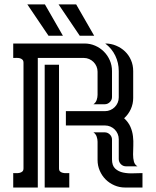

<svg xmlns="http://www.w3.org/2000/svg" viewBox="-20 -838 696 858"><path d="M148.9 -579.1V0H39.1V-64.5Q45.4 -64.5 53.2 -64.2Q61 -64 68.1 -65.7Q75.2 -67.4 80.1 -71.8Q85 -76.2 85 -85.9V-557.6Q85 -566.9 80.1 -571.5Q75.2 -576.2 68.1 -577.9Q61 -579.6 53.2 -579.3Q45.4 -579.1 39.1 -579.1V-643.6H357.4Q382.8 -643.6 405.3 -633.8Q427.7 -624 444.3 -607.4Q460.9 -590.8 470.7 -568.4Q480.5 -545.9 480.5 -520.5V-404.3Q480.5 -391.1 470.7 -381.6Q460.9 -372.1 447.8 -372.1H397.5Q407.7 -378.9 411.9 -390.9Q416 -402.8 416 -414.1V-517.6Q416 -530.3 411.1 -541.5Q406.2 -552.7 397.9 -561Q389.6 -569.3 378.4 -574.2Q367.2 -579.1 354.5 -579.1ZM575.2 -399.9Q575.2 -374 564.5 -350.3Q553.7 -326.7 534.7 -309.6Q554.2 -291.5 563 -271Q571.8 -250.5 574.2 -229Q576.7 -207.5 575.7 -186.8Q574.7 -166 574.7 -147.9Q574.7 -129.9 578.4 -116Q582 -102.1 594.2 -94.7H543.5Q529.8 -94.7 520.3 -104.2Q510.7 -113.8 510.7 -127.4V-215.8Q510.7 -228.5 505.9 -239.7Q501 -251 492.7 -259.3Q484.4 -267.6 473.1 -272.5Q461.9 -277.3 449.2 -277.3H274.4V-341.3H449.2Q461.9 -341.3 473.1 -346.2Q484.4 -351.1 492.7 -359.4Q501 -367.7 505.9 -378.9Q510.7 -390.1 510.7 -402.8V-520.5Q510.7 -557.1 495.1 -589.4Q479.5 -621.6 450.2 -643.6Q476.1 -643.6 498.8 -634Q521.5 -624.5 538.6 -608.2Q555.7 -591.8 565.4 -569.3Q575.2 -546.9 575.2 -520.5ZM243.7 -85.9Q243.7 -76.2 248.5 -71.8Q253.4 -67.4 260.5 -65.7Q267.6 -64 275.4 -64.2Q283.2 -64.5 289.6 -64.5V0H179.7V-548.8H243.7ZM539.1 0Q513.7 0 491.2 -9.8Q468.8 -19.5 452.1 -36.1Q435.5 -52.7 425.8 -75.2Q416 -97.7 416 -123V-204.6Q416 -215.8 411.9 -227.8Q407.7 -239.7 397.5 -246.6H447.8Q460.9 -246.6 470.7 -237.1Q480.5 -227.5 480.5 -214.4V-126Q480.5 -97.7 494.9 -84.5Q509.3 -71.3 530.3 -66.9Q551.3 -62.5 574.7 -63.5Q598.1 -64.5 616.7 -64.5V0ZM180.7 -818.4 261.2 -678.2H196.8L102.1 -818.4ZM320.3 -818.4 400.9 -678.2H336.4L241.7 -818.4Z"/></svg>

Font: Isar CAT
Style: Regular
Weight: 400
Designer: Digitized by Peter Wiegel
Foundry: CAT-Fonts, Peter Wiegel
Version: Version 1.000; ttfautohint (v1.3)